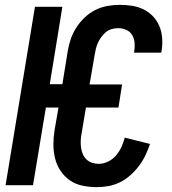

<svg xmlns="http://www.w3.org/2000/svg" viewBox="-20 -763 707 791"><path d="M379 8Q349 8 320 2Q291 -4 268.5 -19.5Q246 -35 230 -58.5Q214 -82 207 -110Q200 -138 200 -167.5Q200 -197 205 -228L221 -320H169L116 0H3L124 -735H237L185 -416H237L259 -552Q263 -577 271.5 -602Q280 -627 294.5 -649.5Q309 -672 329 -691Q349 -710 373 -722Q397 -734 423 -738.5Q449 -743 474 -743Q500 -743 525 -739Q550 -735 572 -724Q594 -713 610.5 -695.5Q627 -678 636.5 -655.5Q646 -633 648 -607Q650 -581 646 -555L644 -546H532L533 -551Q536 -569 534.5 -586.5Q533 -604 524.5 -618.5Q516 -633 500 -640Q484 -647 466 -647Q453 -647 439.5 -643Q426 -639 416 -630.5Q406 -622 397.5 -610.5Q389 -599 383.5 -587Q378 -575 375 -562Q372 -549 370 -537L349 -415H483L468 -320H334L316 -212Q313 -197 312.5 -182.5Q312 -168 314 -154Q316 -140 321.5 -127.5Q327 -115 336.5 -106Q346 -97 359 -92.5Q372 -88 387 -88Q406 -88 425.5 -97.5Q445 -107 458.5 -123Q472 -139 480.5 -158Q489 -177 494 -196L598 -170Q590 -146 579 -123Q568 -100 552.5 -79.5Q537 -59 517.5 -41.5Q498 -24 475 -12.5Q452 -1 427.5 3.5Q403 8 379 8Z"/></svg>

Font: Iosevka Custom
Style: Bold Italic
Weight: 700
Italic angle: -9°
Designer: Belleve Invis
Foundry: Belleve Invis
Version: Version 30.3.1; ttfautohint (v1.8.3)